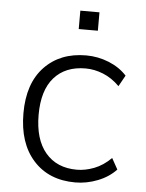

<svg xmlns="http://www.w3.org/2000/svg" viewBox="-51 -731 593 780"><g transform="rotate(5 245.5 -340.5)"><path d="M285 8Q177 8 114 -62Q51 -132 51 -254Q51 -376 115 -443Q179 -510 285 -510Q333 -510 377.5 -492Q422 -474 451 -442L426 -397Q395 -428 359 -442.5Q323 -457 287 -457Q205 -457 159 -405Q113 -353 113 -253Q113 -153 159 -98.5Q205 -44 287 -44Q321 -44 357.5 -58Q394 -72 426 -104L451 -59Q421 -27 376 -9.5Q331 8 285 8ZM245 -614V-689H323V-614Z"/></g></svg>

Font: Mulish Light
Style: Regular
Weight: 300
Designer: Vernon Adams
Foundry: Vernon Adams
Version: Version 3.603; ttfautohint (v1.8.3)